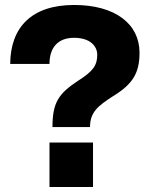

<svg xmlns="http://www.w3.org/2000/svg" viewBox="-20 -752 602 772"><path d="M191 -241H342C342 -300 372 -325 434 -365C515 -414 541 -460 541 -540C541 -656 443 -732 278 -732C107 -732 22 -642 21 -495H179C179 -560 212 -600 278 -600C344 -600 371 -565 371 -532C371 -490 355 -466 295 -428C214 -375 191 -338 191 -241ZM179 0H354V-179H179Z"/></svg>

Font: Aspekta 750
Style: Regular
Weight: 750
Designer: Ivo Dolenc
Version: Version 2.000